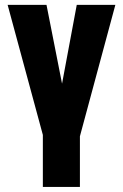

<svg xmlns="http://www.w3.org/2000/svg" viewBox="-20 -548 496 772"><path d="M301.3 -38.6V203.6H152.3V-38.6ZM214.4 -130.9 288.6 -528.3H443.8L301.3 0H201.7ZM167 -528.3 246.1 -127.4 252.9 0H153.8L10.7 -528.3Z"/></svg>

Font: Roboto Condensed ExtraBold
Style: Regular
Weight: 800
Designer: Christian Robertson
Foundry: Google
Version: Version 3.008; 2023